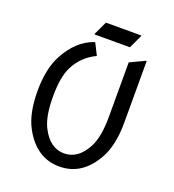

<svg xmlns="http://www.w3.org/2000/svg" viewBox="-157 -1011 1035 1141"><g transform="rotate(20 360.0 -440.0)"><path d="M622.1 -756.8V-368.7Q622.1 -226.6 575.2 -140.6Q493.2 9.8 347.7 9.8Q201.7 9.8 120.1 -140.6Q73.2 -226.6 73.2 -368.7Q73.2 -508.3 120.1 -596.7Q186 -720.7 292 -756.8H296.9L333.5 -684.1Q246.6 -643.1 204.1 -558.6Q170.9 -493.7 170.9 -368.7Q170.9 -244.6 204.1 -178.7Q256.8 -73.2 347.7 -73.2Q438 -73.2 491.2 -178.7Q524.4 -244.6 524.4 -368.7V-712.9L617.2 -756.8ZM276.9 -799.8V-804.7L316.4 -888.7H540V-883.8L500.5 -799.8Z"/></g></svg>

Font: Nova Oval
Style: Book
Weight: 400
Version: Version 2.000